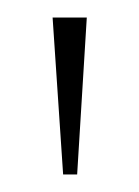

<svg xmlns="http://www.w3.org/2000/svg" viewBox="-20 -813 159 219"><path d="M52 -614 40 -793H79L68 -614Z"/></svg>

Font: Poppins Variable
Style: Regular
Weight: 100
Designer: Jonny Pinhorn
Foundry: Indian Type Foundry
Version: Version 6.000